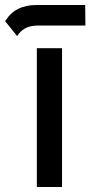

<svg xmlns="http://www.w3.org/2000/svg" viewBox="-62 -748 360 766"><path d="M94.7 -555.7H85V-547.4V-10.3V-2H94.7H175.8H185.5V-10.3V-547.4V-555.7H175.8ZM83.5 -728C28.3 -728 -11.7 -708.5 -37.1 -669.9L-41.5 -663.6L6.3 -604L13.2 -613.3C30.3 -635.3 55.2 -646 88.4 -646H278.8L277.8 -728Z"/></svg>

Font: Shabnam FD Medium
Style: Regular
Weight: 500
Foundry: DejaVu fonts team - Redesigned by Saber Rastikerdar - Based on Vazir font
Version: Version 5.00;October 20, 2019;FontCreator 12.0.0.2547 64-bit